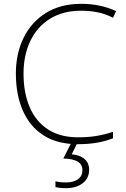

<svg xmlns="http://www.w3.org/2000/svg" viewBox="-20 -744 658 1004"><path d="M405 -688Q309 -688 241.5 -646Q174 -604 138.5 -529.5Q103 -455 103 -359Q103 -259 135 -184Q167 -109 230.5 -67.5Q294 -26 389 -26Q445 -26 489.5 -34Q534 -42 571 -55V-21Q536 -7 491 1.5Q446 10 387 10Q280 10 208 -36Q136 -82 99.5 -165.5Q63 -249 63 -360Q63 -464 103.5 -546.5Q144 -629 220.5 -676.5Q297 -724 405 -724Q505 -724 587 -686L571 -651Q531 -672 489 -680Q447 -688 405 -688ZM446 144Q446 188 412.5 214Q379 240 325 240Q291 240 270 234V204Q282 207 295 208.5Q308 210 326 210Q364 210 387.5 193.5Q411 177 411 145Q411 87 311 85L354 0H386L355 63Q396 66 421 86.5Q446 107 446 144Z"/></svg>

Font: Noto Sans Khmer UI ExtraLight
Style: Regular
Weight: 200
Designer: Danh Hong and the Monotype Design Team
Foundry: Monotype Imaging Inc.
Version: Version 2.002; ttfautohint (v1.8.4.7-5d5b)